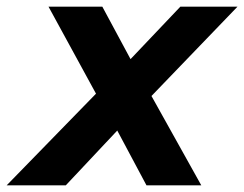

<svg xmlns="http://www.w3.org/2000/svg" viewBox="-73 -558 735 578"><path d="M642 -538H470L320 -380L235 -538H73L216 -276L-53 0H125L280 -165L368 0H533L383 -269Z"/></svg>

Font: AWKNG-Font
Style: Bold Italic
Weight: 700
Italic angle: -11.3°
Designer: Awakening Church
Foundry: Awakening Church
Version: Version 1.700;PS 001.700;hotconv 1.0.88;makeotf.lib2.5.64775